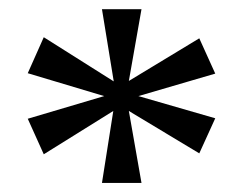

<svg xmlns="http://www.w3.org/2000/svg" viewBox="-20 -780 540 422"><path d="M41 -619.1 76.2 -698.2 230 -601.1 204.1 -759.8H291L263.2 -602.1L418 -695.8L453.1 -618.2L284.2 -568.8L453.1 -520L418 -442.9L263.2 -536.1L291 -377.9H204.1L229 -536.1L76.2 -440.9L41 -519L209 -568.8Z"/></svg>

Font: Fasthand
Style: Regular
Weight: 400
Designer: Danh Hong
Foundry: Danh Hong
Version: Version 1.01 May 24, 2012, initial release